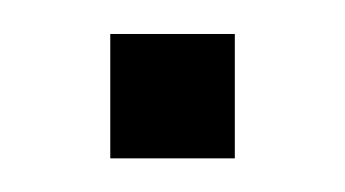

<svg xmlns="http://www.w3.org/2000/svg" viewBox="-20 -477 203 113"><path d="M44.9 -383.8V-457H118.2V-383.8Z"/></svg>

Font: News Cycle
Style: Regular
Weight: 500
Version: Version 0.5.2